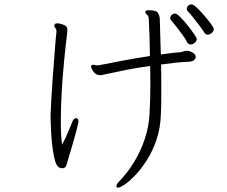

<svg xmlns="http://www.w3.org/2000/svg" viewBox="-20 -798 1040 881"><path d="M961 -665Q961 -655 952 -647Q943 -639 933 -639Q923 -639 917 -649Q912 -658 897.5 -677.5Q883 -697 867 -717Q851 -737 841 -747Q837 -751 837 -757Q837 -765 843.5 -771.5Q850 -778 859 -778Q867 -778 883.5 -762.5Q900 -747 918 -726Q936 -705 948.5 -687.5Q961 -670 961 -665ZM841 -565Q851 -564 862.5 -557.5Q874 -551 877 -543Q878 -541 878 -537Q878 -528 870 -522Q862 -516 851 -515Q822 -514 788 -510.5Q754 -507 719 -502Q720 -477 720 -452.5Q720 -428 720 -402Q720 -371 720 -338.5Q720 -306 718 -271Q716 -210 698.5 -158Q681 -106 655 -65Q629 -24 602 4.5Q575 33 553 48Q531 63 522 63Q514 63 514 56Q514 47 529 32Q565 -5 595 -54Q625 -103 644 -159.5Q663 -216 666 -273Q668 -305 669 -341.5Q670 -378 670 -417Q670 -436 669.5 -456Q669 -476 669 -495Q613 -488 560 -477.5Q507 -467 467 -458Q460 -457 453.5 -455Q447 -453 440 -453Q420 -453 409 -469Q398 -485 398 -492Q398 -498 401 -499Q407 -501 408 -501Q412 -501 416 -499.5Q420 -498 426 -498Q432 -498 436 -499Q475 -507 539 -519Q603 -531 668 -541Q667 -587 666 -629.5Q665 -672 663 -708Q662 -726 654.5 -730.5Q647 -735 647 -743V-745Q649 -751 663 -751Q698 -751 705 -738.5Q712 -726 713 -715L718 -548Q741 -551 763 -554Q785 -557 804 -558Q813 -559 821.5 -562Q830 -565 839 -565ZM883 -620Q883 -610 874 -602Q865 -594 854 -594Q844 -594 838 -605Q834 -615 820 -634.5Q806 -654 790.5 -674Q775 -694 766 -704Q761 -709 761 -715Q761 -723 768 -729.5Q775 -736 783 -736Q791 -736 807.5 -719.5Q824 -703 841.5 -681Q859 -659 871 -641Q883 -623 883 -620ZM332 -256Q340 -253 340 -240Q340 -239 339.5 -237Q339 -235 339 -233Q338 -226 332.5 -205.5Q327 -185 319.5 -158.5Q312 -132 304.5 -106.5Q297 -81 291.5 -63Q286 -45 285 -41Q282 -32 277 -29Q272 -26 267 -26Q259 -26 253 -29Q241 -33 233.5 -57.5Q226 -82 221.5 -116.5Q217 -151 215 -184.5Q213 -218 212.5 -242Q212 -266 212 -268Q213 -298 215.5 -344.5Q218 -391 222 -442.5Q226 -494 229.5 -540.5Q233 -587 235.5 -617.5Q238 -648 239 -651V-655Q239 -664 234 -669Q229 -674 229 -680Q229 -681 229.5 -682Q230 -683 230 -684Q232 -691 243 -691Q248 -691 252.5 -690Q257 -689 264 -687Q278 -683 283.5 -677.5Q289 -672 289 -660Q289 -657 289 -653.5Q289 -650 288 -645Q281 -588 274 -517Q267 -446 263 -373.5Q259 -301 259 -240Q259 -173 265 -134Q282 -166 295 -198Q308 -230 313 -242Q316 -250 321 -253Q326 -256 330 -256Z"/></svg>

Font: Moon Stars Kai HW Light
Style: Regular
Weight: 300
Designer: GuiWonder
Version: Version 1.101